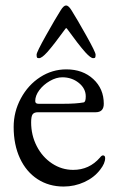

<svg xmlns="http://www.w3.org/2000/svg" viewBox="-20 -668 430 703"><path d="M30 0ZM30 -203Q30 -259 56.5 -308Q83 -357 127 -385.5Q171 -414 223 -414Q283 -414 321.5 -378.5Q360 -343 360 -288Q360 -257 330 -257H119Q105 -257 99.5 -249.5Q94 -242 94 -220Q94 -173 114.5 -133Q135 -93 170.5 -69.5Q206 -46 248 -46Q307 -46 346 -91Q352 -99 357 -99Q365 -99 365 -89Q365 -70 347 -47Q325 -18 289 -1.5Q253 15 213 15Q159 15 117.5 -12Q76 -39 53 -88.5Q30 -138 30 -203ZM212 -288Q259 -288 286 -293Q294 -294 294 -315Q294 -344 268.5 -364.5Q243 -385 208 -385Q186 -385 162.5 -371.5Q139 -358 124 -338Q109 -318 109 -298Q109 -288 121 -288ZM242 -630Q261 -600 295.5 -538.5Q330 -477 330 -468Q330 -460 328.5 -457.5Q327 -455 321 -455Q312 -455 292 -477Q268 -504 226 -562Q224 -565 222.5 -565Q221 -565 219 -562Q177 -504 153 -477Q133 -455 123 -455Q117 -455 115.5 -457.5Q114 -460 114 -468Q114 -477 148.5 -538.5Q183 -600 202 -630Q213 -648 222 -648Q231 -648 242 -630Z"/></svg>

Font: EB Garamond
Style: Regular
Weight: 400
Designer: Georg Duffner and Octavio Pardo
Foundry: Georg Duffner
Version: Version 1.000; ttfautohint (v1.6)